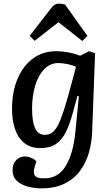

<svg xmlns="http://www.w3.org/2000/svg" viewBox="-20 -804 611 1054"><path d="M413 -276 405 -277 380 -186Q364 -125 342.5 -81Q321 -37 288 -14Q255 9 202 9Q146 9 111.5 -20.5Q77 -50 61.5 -98.5Q46 -147 46 -205Q46 -299 76 -370.5Q106 -442 160.5 -482.5Q215 -523 290 -523Q319 -523 354.5 -516.5Q390 -510 420 -498L469 -523L502 -512L486 -84Q484 -22 468 34Q452 90 419 134.5Q386 179 333.5 204.5Q281 230 206 230Q168 230 131.5 220Q95 210 72 188Q49 166 49 130Q49 96 68.5 75.5Q88 55 117 55Q133 55 151.5 62.5Q170 70 180 82L171 110Q162 138 169.5 156.5Q177 175 223 175Q301 175 342 105Q383 35 394 -82ZM226 -64Q248 -64 264.5 -75Q281 -86 296 -113Q311 -140 327.5 -189.5Q344 -239 365 -317L397 -437Q380 -446 351 -452Q322 -458 301 -458Q255 -458 222.5 -424Q190 -390 173 -333.5Q156 -277 156 -207Q156 -139 172 -101.5Q188 -64 226 -64ZM460 -607 432 -579 301 -682 170 -580 143 -607 255 -752Q268 -770 279.5 -777Q291 -784 303 -784Q321 -784 337 -779Z"/></svg>

Font: Literata 12pt Medium
Style: Italic
Weight: 500
Italic angle: -2°
Designer: Latin by Veronika Burian and Jose Scaglione. Greek by Irene Vlachou. Cyrillic by Vera Evstafieva
Foundry: TypeTogether
Version: Version 3.002